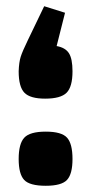

<svg xmlns="http://www.w3.org/2000/svg" viewBox="-20 -591 293 617"><path d="M127 -168Q178 -168 195.5 -148.5Q213 -129 213 -80Q213 -32 195.5 -13Q178 6 127 6Q75 6 57.5 -13Q40 -32 40 -80Q40 -129 58 -148.5Q76 -168 127 -168ZM189 -550 162 -443Q190 -438 201.5 -420Q213 -402 213 -362Q213 -312 194 -293Q175 -274 125 -274Q77 -274 58.5 -293Q40 -312 40 -362Q41 -391 46.5 -408.5Q52 -426 70 -463L122 -571Z"/></svg>

Font: Changa SemiBold
Style: Regular
Weight: 600
Designer: Eduardo Rodriguez Tunni
Foundry: Eduardo Rodriguez Tunni
Version: Version 2.002; ttfautohint (v1.5) -l 8 -r 50 -G 150 -x 14 -H